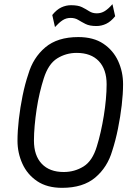

<svg xmlns="http://www.w3.org/2000/svg" viewBox="-20 -890 646 922"><path d="M278 12Q206 12 158.5 -20Q111 -52 87.5 -104Q64 -156 64 -214Q64 -261 70.5 -317.5Q77 -374 88.5 -430.5Q100 -487 116 -534Q139 -613 197.5 -662.5Q256 -712 356 -712Q429 -712 476.5 -680Q524 -648 547.5 -596.5Q571 -545 571 -486Q571 -440 564.5 -384.5Q558 -329 546.5 -272Q535 -215 519 -166Q496 -87 437.5 -37.5Q379 12 278 12ZM286 -64Q338 -64 381 -90.5Q424 -117 445 -187Q455 -219 463.5 -256.5Q472 -294 478.5 -334Q485 -374 488.5 -413Q492 -452 492 -485Q492 -557 454.5 -596.5Q417 -636 348 -636Q297 -636 254.5 -609.5Q212 -583 190 -513Q180 -482 171 -444Q162 -406 156 -366Q150 -326 146.5 -287Q143 -248 143 -215Q143 -143 180.5 -103.5Q218 -64 286 -64ZM244 -760 231 -818Q252 -844 274.5 -854.5Q297 -865 321 -865Q355 -865 374 -855.5Q393 -846 408.5 -836Q424 -826 445 -826Q466 -826 483.5 -837Q501 -848 520 -870L533 -812Q512 -786 489.5 -775.5Q467 -765 443 -765Q410 -765 390.5 -775Q371 -785 355.5 -794.5Q340 -804 319 -804Q298 -804 281 -793Q264 -782 244 -760Z"/></svg>

Font: Finlandica
Style: Italic
Weight: 400
Italic angle: -8°
Designer: Niklas Ekholm, Juho Hiilivirta, Jaakko Suomalainen
Foundry: Helsinki Type Studio
Version: Version 1.064